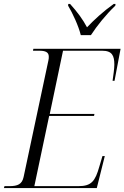

<svg xmlns="http://www.w3.org/2000/svg" viewBox="-37 -964 638 984"><path d="M377 -784H429C460 -832 506 -889 554 -935L555 -944H546C490 -904 444 -861 409 -824C386 -867 359 -903 322 -944H313L312 -935C335 -897 366 -830 377 -784ZM-17 0H459L500 -164H488L472 -110C451 -36 432 -10 365 -10H139L215 -370H445L447 -380H218L286 -704H487C538 -704 549 -678 549 -633C549 -612 544 -579 540 -550H550L581 -714H134L132 -704H165C195 -704 213 -697 213 -674C213 -668 213 -661 211 -654L84 -57C76 -20 54 -10 11 -10H-14Z"/></svg>

Font: Noto Serif Display SemiCondensed Light
Style: Italic
Weight: 300
Width: 4
Italic angle: -12°
Designer: Monotype Design Team
Foundry: Monotype Imaging Inc.
Version: Version 2.009